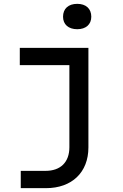

<svg xmlns="http://www.w3.org/2000/svg" viewBox="-20 -799 640 999"><path d="M382 -647C427 -647 455 -672 455 -712C455 -754 427 -779 382 -779C336 -779 308 -754 308 -712C308 -672 336 -647 382 -647ZM88 180H219C354 180 440 98 440 -32V-550H83V-460H341V-33C341 45 295 90 217 90H88Z"/></svg>

Font: JetBrains Mono Medium
Style: Regular
Weight: 436
Monospace: yes
Designer: Philipp Nurullin, Konstantin Bulenkov
Foundry: JetBrains
Version: Version 2.305